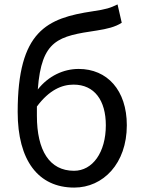

<svg xmlns="http://www.w3.org/2000/svg" viewBox="-20 -836 648 869"><path d="M316 13C447 13 554 -96 554 -269C554 -428 465 -524 336 -524C267 -524 199 -492 151 -431C168 -657 244 -672 419 -698C464 -705 502 -714 531 -733L512 -816C479 -800 461 -794 400 -785C193 -754 60 -697 60 -329C60 -110 153 13 316 13ZM147 -312V-354C203 -429 260 -453 313 -453C408 -453 459 -381 459 -269C459 -146 399 -63 315 -63C204 -63 147 -155 147 -312Z"/></svg>

Font: Noto Sans JP
Style: Regular
Weight: 400
Designer: Ryoko NISHIZUKA  (kana, bopomofo & ideographs); Paul D. Hunt (Latin, Greek & Cyrillic); Sandoll Communications , Soo-you
Foundry: Adobe
Version: Version 2.002;hotconv 1.0.116;makeotfexe 2.5.65601